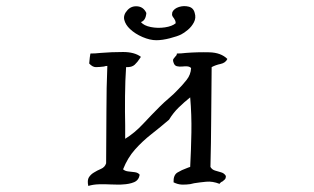

<svg xmlns="http://www.w3.org/2000/svg" viewBox="-20 -646 1040 635"><path d="M732 -451Q726 -438 709.5 -434.5Q693 -431 680 -424Q679 -339 678.5 -255.5Q678 -172 676 -94Q681 -85 691 -82Q701 -79 711.5 -76Q722 -73 727 -64Q727 -56 723.5 -52.5Q720 -49 716 -46Q713 -45 710.5 -43Q708 -41 706 -38Q683 -47 662 -45Q641 -43 622 -40Q619 -39 615.5 -38.5Q612 -38 609 -37Q595 -35 581.5 -35.5Q568 -36 554 -43Q553 -67 567 -75.5Q581 -84 598 -90Q600 -91 603 -92Q606 -93 609 -94Q612 -150 613 -208Q614 -266 609 -324Q589 -308 571 -290.5Q553 -273 539 -250Q511 -226 481 -202.5Q451 -179 426.5 -151.5Q402 -124 387 -86Q394 -80 404.5 -79Q415 -78 426 -76.5Q437 -75 442 -68Q439 -50 423.5 -43.5Q408 -37 386 -36Q377 -35 367 -35.5Q357 -36 346 -36Q327 -37 307.5 -36.5Q288 -36 272 -31Q268 -50 274 -59.5Q280 -69 290 -75Q301 -82 314 -87.5Q327 -93 331 -106Q332 -201 332 -279Q332 -357 335 -428Q332 -428 329 -427.5Q326 -427 324 -426Q308 -424 297 -424Q286 -424 275 -436Q276 -450 277 -456Q278 -462 279 -469Q287 -469 295.5 -469.5Q304 -470 313 -471Q349 -474 387 -474Q425 -474 446 -458Q445 -456 442 -452Q435 -441 425.5 -432Q416 -423 397 -424Q394 -381 393.5 -328Q393 -275 394 -231Q394 -219 394 -207.5Q394 -196 394 -187Q425 -206 453 -236Q481 -266 509 -294Q523 -308 539 -321.5Q555 -335 569 -350Q583 -364 597 -381.5Q611 -399 612 -421Q607 -426 599 -426.5Q591 -427 583 -426Q573 -425 565 -427Q557 -429 554 -439Q551 -447 553.5 -451Q556 -455 559 -458Q561 -460 563 -462.5Q565 -465 565 -469Q572 -469 579.5 -469.5Q587 -470 595 -471Q634 -474 672.5 -473Q711 -472 732 -451ZM624 -603Q629 -587 621.5 -572.5Q614 -558 601.5 -547.5Q589 -537 579 -532Q567 -526 542 -519.5Q517 -513 497 -513Q476 -513 451.5 -523.5Q427 -534 410 -550Q395 -564 391 -580.5Q387 -597 402 -613Q415 -627 435 -625Q455 -623 464 -603Q462 -578 446 -573Q456 -561 479 -556.5Q502 -552 525.5 -555.5Q549 -559 561 -569Q561 -575 559 -579Q557 -583 555 -586Q552 -589 550 -593.5Q548 -598 550 -606Q556 -618 572 -623Q588 -628 604 -624Q620 -620 624 -603Z"/></svg>

Font: Yuji Boku
Style: Regular
Weight: 400
Designer: Kataoka Yuji
Foundry: Kinuta Font Factory
Version: Version 3.002